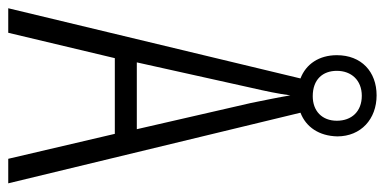

<svg xmlns="http://www.w3.org/2000/svg" viewBox="-248 -662 911 454"><g transform="rotate(90 207.0 -435.5)"><path d="M356 0H414L247 -691C281 -704 302 -735 303 -778C303 -834 262 -871 206 -871C150 -871 111 -835 111 -777C111 -735 132 -704 166 -691L0 0H58L118 -252H297ZM208 -720C168 -720 148 -744 148 -777C148 -811 170 -836 207 -836C244 -836 266 -812 266 -777C266 -742 243 -720 208 -720ZM224 -574 286 -304H128L188 -574C196 -609 202 -637 206 -667C211 -637 217 -609 224 -574Z"/></g></svg>

Font: Noto Sans Khmer UI ExtraCondensed Light
Style: Regular
Weight: 300
Width: 2
Designer: Danh Hong and the Monotype Design Team
Foundry: Monotype Imaging Inc.
Version: Version 2.002